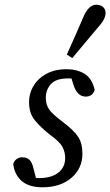

<svg xmlns="http://www.w3.org/2000/svg" viewBox="-20 -780 467 813"><path d="M329 -129Q329 -67 282.5 -27Q236 13 160 13Q102 13 71.5 -14Q41 -41 36 -86Q40 -99 50.5 -106.5Q61 -114 73 -114Q95 -114 105.5 -102.5Q116 -91 121 -70L132 -27Q135 -26 138.5 -26Q142 -26 146 -26Q198 -26 227 -49Q256 -72 256 -111Q256 -135 245 -157Q234 -179 191 -210Q154 -239 128.5 -269.5Q103 -300 103 -347Q103 -386 123 -418Q143 -450 178.5 -468.5Q214 -487 262 -487Q306 -487 338 -467.5Q370 -448 381 -399Q372 -371 343 -371Q308 -371 292 -418L283 -447Q280 -448 276.5 -448Q273 -448 269 -448Q217 -448 195.5 -424Q174 -400 174 -366Q174 -335 189.5 -314.5Q205 -294 248 -262Q293 -228 311 -200.5Q329 -173 329 -129ZM263 -549Q282 -591 300.5 -633Q319 -675 337 -717Q347 -737 359.5 -748.5Q372 -760 388 -760Q404 -760 415.5 -751Q427 -742 427 -725Q427 -702 405 -676Q375 -640 345.5 -605Q316 -570 286 -534Z"/></svg>

Font: Source Serif Pro
Style: Italic
Weight: 400
Italic angle: -12°
Designer: Frank Grießhammer
Foundry: Adobe Systems Incorporated
Version: Version 3.001;hotconv 1.0.111;makeotfexe 2.5.65597